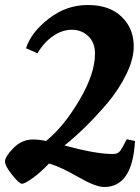

<svg xmlns="http://www.w3.org/2000/svg" viewBox="-45 -730 560 768"><path d="M372 18Q337 18 267 -22.5Q197 -63 151 -76Q117 -40 85.5 -17.5Q54 5 43 5Q32 5 3.5 -30.5Q-25 -66 -25 -84.5Q-25 -103 8.5 -137.5Q42 -172 86 -172Q113 -172 139 -166Q209 -222 272 -328.5Q335 -435 335 -515Q335 -560 308 -585.5Q281 -611 242.5 -611Q204 -611 167.5 -586Q131 -561 105 -517L59 -537Q79 -600 149.5 -655Q220 -710 306.5 -710Q393 -710 441.5 -663Q490 -616 490 -545Q490 -494 460.5 -433.5Q431 -373 385 -318Q299 -217 213 -148Q338 -114 406 -114Q425 -114 434 -124.5Q443 -135 462 -173L495 -166Q485 18 372 18Z"/></svg>

Font: Oleo Script Swash Caps
Style: Regular
Weight: 400
Designer: Soytutype
Foundry: Soytutype
Version: Version 1.002